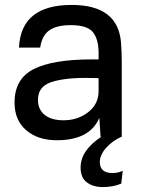

<svg xmlns="http://www.w3.org/2000/svg" viewBox="-20 -555 573 779"><path d="M271 -535Q459 -535 471 -382Q474 -342 474 -305V0H473Q436 16 410.5 45Q385 74 385 102Q385 147 436 147Q459 147 478 138L472 190Q438 204 397 204Q358 204 332.5 185Q307 166 307 125Q307 55 391 0H388L383 -77Q345 14 210 14Q134 14 86.5 -26.5Q39 -67 39 -139Q39 -235 116.5 -274.5Q194 -314 353 -314H380V-340Q380 -396 357 -424.5Q334 -453 267 -453Q209 -453 179.5 -431.5Q150 -410 143 -362H57Q65 -535 271 -535ZM134 -150Q134 -111 161 -89Q188 -67 238 -67Q296 -67 338 -100Q380 -133 380 -185V-238Q320 -240 279.5 -237.5Q239 -235 203.5 -226.5Q168 -218 151 -199Q134 -180 134 -150Z"/></svg>

Font: Nacelle
Style: Regular
Weight: 400
Designer: Sora Sagano
Foundry: Sora Sagano
Version: Version 1.000;FEAKit 1.0